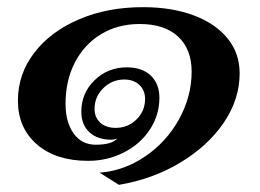

<svg xmlns="http://www.w3.org/2000/svg" viewBox="-20 -466 726 536"><path d="M258 16Q326 11 385.5 -29.5Q445 -70 480 -133.5Q515 -197 515 -266Q515 -329 477 -364Q439 -399 370 -399Q309 -399 262 -370.5Q215 -342 189 -291.5Q163 -241 163 -176Q163 -125 185.5 -93.5Q208 -62 247 -62Q292 -62 307 -79Q298 -76 291 -76Q252 -76 229.5 -97Q207 -118 207 -154Q207 -206 244 -242Q281 -278 334 -278Q377 -278 401 -255Q425 -232 425 -193Q425 -145 398.5 -104.5Q372 -64 326 -40.5Q280 -17 226 -17Q136 -17 83 -63Q30 -109 30 -185Q30 -259 75.5 -318.5Q121 -378 200.5 -412Q280 -446 379 -446Q460 -446 521 -423Q582 -400 615.5 -358.5Q649 -317 649 -261Q649 -189 605 -124Q561 -59 484 -12.5Q407 34 312 50ZM385 -190Q385 -214 369 -229Q353 -244 327 -244Q293 -244 268.5 -220Q244 -196 244 -162Q244 -138 260 -123.5Q276 -109 303 -109Q337 -109 361 -132.5Q385 -156 385 -190Z"/></svg>

Font: Fahkwang SemiBold
Style: Italic
Weight: 600
Italic angle: -10°
Version: Version 1.000; ttfautohint (v1.6)